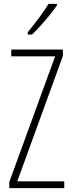

<svg xmlns="http://www.w3.org/2000/svg" viewBox="-20 -969 371 989"><path d="M311 0H28V-32L264 -679H38V-714H304V-681L69 -35H311ZM273 -941Q257 -917 234.5 -889.5Q212 -862 188 -835.5Q164 -809 145 -791H123V-803Q156 -843 181 -877Q206 -911 230 -949H273Z"/></svg>

Font: Noto Sans Khmer UI ExtraCondensed ExtraLight
Style: Regular
Weight: 200
Width: 2
Designer: Danh Hong and the Monotype Design Team
Foundry: Monotype Imaging Inc.
Version: Version 2.002; ttfautohint (v1.8.4.7-5d5b)